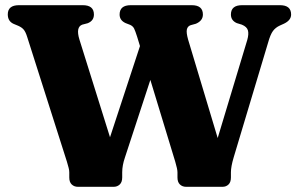

<svg xmlns="http://www.w3.org/2000/svg" viewBox="-20 -720 1146 740"><path d="M870 -664Q870 -700 913 -700H1059Q1102 -700 1102 -664Q1102 -642 1075 -629L1058.5 -621.5Q1042 -614 1032 -600.5Q1022 -587 1013.5 -556.5L880.5 -113Q870 -77.5 870 -56V-36Q870 -18 860.8 -9Q851.5 0 837.5 0H697.5Q683 0 673.5 -9Q664 -18 664 -36V-56Q664 -68 655.5 -96.5L559.5 -412L461.5 -113Q451 -82.5 451 -56V-36Q451 -18 441.5 -9Q432 0 418 0H280.5Q266 0 256.5 -9Q247 -18 247 -36V-56Q247 -64 244.5 -73.2Q242 -82.5 238 -96.5L84.5 -578.5Q78.5 -597.5 71.2 -606Q64 -614.5 50.5 -620.5L32.5 -628Q10 -638 10 -664.5Q10 -700 53 -700H299Q342 -700 342 -664Q342 -640 318 -630.5L297 -625Q271.5 -615.5 286 -568L404 -191L519.5 -542.5L508.5 -578.5Q501.5 -600.5 497 -609.8Q492.5 -619 482 -624L464 -631Q441 -641.5 441 -664Q441 -700 484 -700H719Q762 -700 762 -664Q762 -640 735 -628.5L715 -623Q703 -619 700.2 -606.5Q697.5 -594 705 -567.5L819 -188L933 -566Q939.5 -589 935.5 -603Q931.5 -617 912 -625L892.5 -631Q870 -641 870 -664Z"/></svg>

Font: Fraunces 9pt Soft
Style: Bold
Weight: 700
Version: Version 1.000;[b76b70a41]